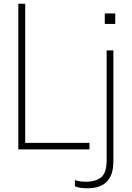

<svg xmlns="http://www.w3.org/2000/svg" viewBox="-20 -800 705 1028"><path d="M459 0H78V-780H115V-35H459ZM448 208Q403 208 381 197V164Q403 173 440 173Q494 173 522.5 148.5Q551 124 551 58V-530H587V65Q587 208 448 208ZM597 -672H541V-728H597Z"/></svg>

Font: Tanohe Sans ExtraLight
Style: Regular
Weight: 250
Designer: Village Type and Design LLC & Cristiano Sobral
Foundry: Cooper Hewitt Smithsonian Design Museum
Version: Version 1.00;September 29, 2021;FontCreator 13.0.0.2655 64-b